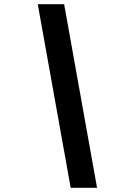

<svg xmlns="http://www.w3.org/2000/svg" viewBox="-20 -730 640 910"><path d="M315 160 159 -710H284L440 160Z"/></svg>

Font: Source Code Pro ExtraLight Black
Style: Italic
Weight: 900
Italic angle: -11°
Monospace: yes
Version: Version 1.016;hotconv 1.0.116;makeotfexe 2.5.65601